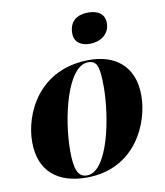

<svg xmlns="http://www.w3.org/2000/svg" viewBox="-86 -843 797 925"><g transform="rotate(-10 312.0 -381.0)"><path d="M391 -622C441 -622 488 -651 488 -707C488 -755 450 -772 408 -772C360 -772 315 -751 315 -686C315 -642 348 -622 391 -622ZM263 10C504 10 591 -201 591 -334C591 -484 493 -546 374 -546C125 -546 34 -341 34 -204C34 -60 124 10 263 10ZM267 0C225 0 207 -35 207 -130C207 -290 264 -536 366 -536C408 -536 420 -508 420 -407C420 -259 370 0 267 0Z"/></g></svg>

Font: Noto Serif Display ExtraBold
Style: Italic
Weight: 800
Italic angle: -12°
Designer: Monotype Design Team
Foundry: Monotype Imaging Inc.
Version: Version 2.009